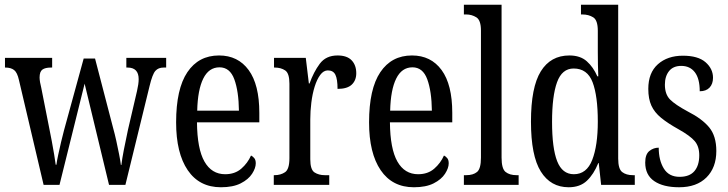

<svg xmlns="http://www.w3.org/2000/svg" viewBox="-20 -780 3073 810"><path d="M60 -442Q53 -474 39.5 -484.5Q26 -495 3 -495H1V-536H200V-495H195Q171 -495 159 -486.5Q147 -478 147 -453Q147 -445 149 -433Q151 -421 154 -410L188 -238Q193 -214 198.5 -184.5Q204 -155 208.5 -128Q213 -101 215 -85H218Q220 -101 225.5 -126.5Q231 -152 237.5 -180Q244 -208 250 -230L333 -533H381L458 -237Q464 -216 470.5 -186.5Q477 -157 482.5 -129Q488 -101 490 -84H492Q495 -109 502.5 -148Q510 -187 520 -233L558 -396Q565 -426 565 -446Q565 -495 518 -495H513V-536H681V-495H670Q648 -495 635.5 -481Q623 -467 611 -417L509 0H440L337 -427L231 0H164Z M912 10Q821 10 772 -62Q723 -134 723 -264Q723 -405 770.5 -475.5Q818 -546 904 -546Q984 -546 1029 -484.5Q1074 -423 1074 -304V-264H811Q812 -152 842.5 -98.5Q873 -45 930 -45Q971 -45 998 -68.5Q1025 -92 1039 -124Q1047 -120 1053 -112.5Q1059 -105 1059 -91Q1059 -71 1043.5 -47Q1028 -23 995.5 -6.5Q963 10 912 10ZM988 -313Q987 -395 968.5 -445.5Q950 -496 906 -496Q861 -496 837.5 -448.5Q814 -401 812 -313Z M1135 0V-41H1138Q1164 -41 1182.5 -53.5Q1201 -66 1201 -113V-427Q1201 -471 1183 -483Q1165 -495 1139 -495H1136V-536H1270L1283 -428H1286Q1303 -476 1329 -511Q1355 -546 1404 -546Q1444 -546 1463.5 -525.5Q1483 -505 1483 -471Q1483 -441 1464 -423Q1445 -405 1404 -405Q1404 -446 1395 -464.5Q1386 -483 1363 -483Q1345 -483 1331 -464Q1317 -445 1307.5 -414.5Q1298 -384 1293.5 -347.5Q1289 -311 1289 -276V-108Q1289 -64 1307 -52.5Q1325 -41 1350 -41H1369V0Z M1726 10Q1635 10 1586 -62Q1537 -134 1537 -264Q1537 -405 1584.5 -475.5Q1632 -546 1718 -546Q1798 -546 1843 -484.5Q1888 -423 1888 -304V-264H1625Q1626 -152 1656.5 -98.5Q1687 -45 1744 -45Q1785 -45 1812 -68.5Q1839 -92 1853 -124Q1861 -120 1867 -112.5Q1873 -105 1873 -91Q1873 -71 1857.5 -47Q1842 -23 1809.5 -6.5Q1777 10 1726 10ZM1802 -313Q1801 -395 1782.5 -445.5Q1764 -496 1720 -496Q1675 -496 1651.5 -448.5Q1628 -401 1626 -313Z M1937 0V-41H1947Q1976 -41 1992.5 -54.5Q2009 -68 2009 -115V-651Q2009 -695 1989.5 -707Q1970 -719 1947 -719H1937V-760H2096V-115Q2096 -68 2113 -54.5Q2130 -41 2159 -41H2168V0Z M2379 10Q2303 10 2261.5 -56.5Q2220 -123 2220 -267Q2220 -412 2261.5 -479Q2303 -546 2382 -546Q2428 -546 2455.5 -521.5Q2483 -497 2500 -458H2504Q2503 -481 2502.5 -508Q2502 -535 2502 -563V-650Q2502 -695 2482.5 -707Q2463 -719 2437 -719H2431V-760H2588V-111Q2588 -67 2605 -54Q2622 -41 2650 -41H2658V0H2516L2506 -92H2504Q2485 -45 2456 -17.5Q2427 10 2379 10ZM2401 -45Q2455 -45 2478.5 -105.5Q2502 -166 2502 -267Q2502 -375 2480 -433Q2458 -491 2400 -491Q2351 -491 2330 -433Q2309 -375 2309 -266Q2309 -155 2330.5 -100Q2352 -45 2401 -45Z M2845 10Q2778 10 2740 -16Q2702 -42 2702 -94Q2702 -129 2719.5 -143Q2737 -157 2759 -157Q2759 -104 2780.5 -69Q2802 -34 2847 -34Q2889 -34 2909.5 -58Q2930 -82 2930 -125Q2930 -162 2911 -184.5Q2892 -207 2842 -235Q2797 -260 2769 -283Q2741 -306 2728 -334.5Q2715 -363 2715 -405Q2715 -473 2755.5 -509Q2796 -545 2861 -545Q2925 -545 2956.5 -517.5Q2988 -490 2988 -452Q2988 -426 2973.5 -410.5Q2959 -395 2932 -395Q2932 -448 2911.5 -475Q2891 -502 2854 -502Q2820 -502 2802.5 -480Q2785 -458 2785 -423Q2785 -382 2807 -360Q2829 -338 2881 -310Q2942 -279 2972 -242.5Q3002 -206 3002 -143Q3002 -73 2960.5 -31.5Q2919 10 2845 10Z"/></svg>

Font: Noto Serif Lao ExtraCondensed
Style: Regular
Weight: 400
Width: 2
Designer: Monotype Design Team
Foundry: Monotype Imaging Inc.
Version: Version 2.003; ttfautohint (v1.8.4.7-5d5b)